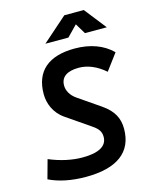

<svg xmlns="http://www.w3.org/2000/svg" viewBox="-132 -983 850 1078"><g transform="rotate(-15 293.0 -444.0)"><path d="M232.4 9.8C413.1 9.8 507.8 -60.5 507.8 -196.3C507.8 -256.3 484.9 -303.7 420.9 -347.7L294.4 -434.6C261.2 -457.5 245.1 -488.3 245.1 -517.6C245.1 -566.9 281.7 -592.8 350.1 -592.8C401.9 -592.8 454.1 -570.8 502 -528.8L572.8 -623.5C520.5 -675.8 445.8 -703.1 356 -703.1C203.6 -703.1 122.1 -633.8 122.1 -500.5C122.1 -448.2 143.6 -388.2 200.2 -349.1L341.3 -252C372.6 -230.5 385.3 -211.4 385.3 -182.1C385.3 -128.4 335.9 -100.6 241.7 -100.6C181.2 -100.6 115.2 -114.7 48.8 -142.6L18.6 -33.2C76.2 -4.9 149.4 9.8 232.4 9.8ZM204.6 -771.5H338.4L397.9 -832.5L434.6 -771.5H561.5L461.9 -898.4H348.6Z"/></g></svg>

Font: Cascadia Code SemiBold
Style: Italic
Weight: 600
Italic angle: -10°
Monospace: yes
Designer: Aaron Bell
Foundry: Saja Typeworks
Version: Version 2404.023